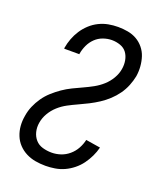

<svg xmlns="http://www.w3.org/2000/svg" viewBox="-139 -831 778 928"><g transform="rotate(20 250.0 -367.5)"><path d="M206 8Q179 8 153.5 3.5Q128 -1 105.5 -12.5Q83 -24 66 -42Q49 -60 39.5 -83.5Q30 -107 28 -133Q26 -159 31 -186Q35 -212 45.5 -236.5Q56 -261 71.5 -283.5Q87 -306 108 -325Q129 -344 151.5 -359.5Q174 -375 198.5 -387Q223 -399 247.5 -410Q272 -421 296.5 -434.5Q321 -448 341.5 -466.5Q362 -485 376 -509Q390 -533 394 -558Q398 -581 394 -603Q390 -625 378 -641.5Q366 -658 345 -665.5Q324 -673 301 -673Q279 -673 256.5 -665Q234 -657 217 -640.5Q200 -624 190 -602.5Q180 -581 176 -558V-555H98V-560Q102 -584 111 -608Q120 -632 134 -653.5Q148 -675 167.5 -693Q187 -711 210.5 -722.5Q234 -734 258.5 -738.5Q283 -743 308 -743Q333 -743 358 -738.5Q383 -734 404 -722Q425 -710 440.5 -691Q456 -672 463.5 -649Q471 -626 473 -600.5Q475 -575 471 -549Q466 -524 456 -499Q446 -474 430 -451.5Q414 -429 393.5 -410Q373 -391 350 -376Q327 -361 302.5 -348.5Q278 -336 253.5 -325Q229 -314 204.5 -301Q180 -288 159.5 -269.5Q139 -251 125 -227Q111 -203 107 -177Q103 -153 108.5 -130.5Q114 -108 128.5 -91.5Q143 -75 165.5 -68.5Q188 -62 212 -62Q235 -62 258 -69.5Q281 -77 300.5 -93.5Q320 -110 332 -132Q344 -154 349 -177L424 -165Q418 -141 407 -118Q396 -95 381 -74.5Q366 -54 345.5 -37.5Q325 -21 302 -10.5Q279 0 254 4Q229 8 206 8Z"/></g></svg>

Font: Iosevka Term Curly
Style: Italic
Weight: 400
Italic angle: -9°
Designer: Belleve Invis
Foundry: Belleve Invis
Version: Version 32.3.0